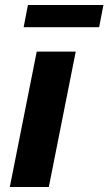

<svg xmlns="http://www.w3.org/2000/svg" viewBox="-20 -743 431 763"><path d="M19 0 126 -538H281L174 0ZM74 -635 91 -723H391L374 -635Z"/></svg>

Font: MOST Montserrat
Style: Bold Italic
Weight: 700
Italic angle: -11.3°
Designer: Julieta Ulanovsky
Foundry: Julieta Ulanovsky
Version: Version 8.000;March 11, 2024;FontCreator 15.0.0.2926 64-bit